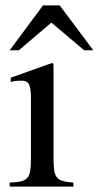

<svg xmlns="http://www.w3.org/2000/svg" viewBox="-20 -694 378 714"><path d="M293 -507 171 -610 50 -507H16L140 -674H202L327 -507ZM16 0V-15Q42 -16 57.5 -19.5Q73 -23 81.5 -32.5Q90 -42 92.5 -58.5Q95 -75 95 -104V-331Q95 -366 88 -380Q81 -394 62 -394Q55 -394 44.5 -393.5Q34 -393 20 -389V-405L174 -460L179 -456V-105Q179 -77 181.5 -60.5Q184 -44 191.5 -34.5Q199 -25 213.5 -21Q228 -17 253 -15V0Z"/></svg>

Font: STIXGeneralUnicodeRegular
Style: Regular
Weight: 400
Designer: MicroPress Inc., with final additions and corrections provided by Coen Hoffman, Elsevier (retired)
Version: Version 1.1.0